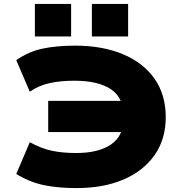

<svg xmlns="http://www.w3.org/2000/svg" viewBox="-20 -949 942 980"><path d="M370 11Q276 11 204 -4Q132 -19 63 -61L132 -223Q191 -191 245 -179.5Q299 -168 368 -168Q484 -168 547 -212Q610 -256 607 -334L627 -275H226V-434H632L610 -350Q613 -448 547.5 -492.5Q482 -537 360 -537Q289 -537 234 -525Q179 -513 132 -481L63 -642Q126 -686 198 -701Q270 -716 363 -716Q503 -716 607 -672.5Q711 -629 768.5 -547.5Q826 -466 826 -351Q826 -239 769.5 -158Q713 -77 611 -33Q509 11 370 11ZM449 -763V-929H634V-763ZM158 -763V-929H343V-763Z"/></svg>

Font: Nunito Sans 7pt Expanded Black
Style: Regular
Weight: 900
Width: 7
Designer: Vernon Adams
Foundry: Vernon Adams
Version: Version 3.101;gftools[0.9.27]